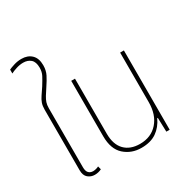

<svg xmlns="http://www.w3.org/2000/svg" viewBox="-181 -975 1129 1149"><g transform="rotate(-30 383.0 -400.5)"><path d="M151 10Q125 10 105 -6.5Q85 -23 85 -60V-477Q85 -504 91.5 -522.5Q98 -541 111 -560Q124 -579 142 -606Q162 -638 173.5 -660Q185 -682 185 -711Q185 -751 165 -768.5Q145 -786 114 -786Q90 -786 65 -778Q40 -770 26 -762V-789Q38 -795 63.5 -803Q89 -811 116 -811Q159 -811 185 -786Q211 -761 211 -713Q211 -677 197 -649.5Q183 -622 162 -591Q144 -564 133 -546Q122 -528 116.5 -512Q111 -496 111 -473V-65Q111 -38 122.5 -26Q134 -14 153 -14Q163 -14 174 -17Q185 -20 192 -24L198 -1Q176 10 151 10Z M474 10Q405 10 357 -33Q309 -76 309 -165V-548H335V-168Q335 -93 373 -54Q411 -15 478 -15Q555 -15 601 -67Q647 -119 647 -206V-548H673V0H650L647 -97H643Q620 -47 579 -18.5Q538 10 474 10Z"/></g></svg>

Font: Noto Sans Thai SemCond Thin
Style: Regular
Weight: 100
Width: 4
Designer: Monotype Design Team
Foundry: Monotype Imaging Inc.
Version: Version 2.002; ttfautohint (v1.8.4.7-5d5b)